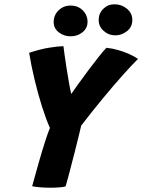

<svg xmlns="http://www.w3.org/2000/svg" viewBox="-20 -877 664 896"><path d="M213 -280Q195.5 -318.5 176.5 -378.2Q157.5 -438 141.5 -504.8Q125.5 -571.5 116 -630.5Q167 -647.5 208 -654.2Q249 -661 276 -661.5Q277.5 -650.5 281.2 -622.5Q285 -594.5 290.5 -559.5Q296 -524.5 301.8 -491.8Q307.5 -459 312.5 -438.5Q322 -452.5 343 -481.8Q364 -511 389.5 -545.2Q415 -579.5 438.5 -609.2Q462 -639 476.5 -654Q503.5 -651.5 532 -643.2Q560.5 -635 585 -623.8Q609.5 -612.5 624 -602Q594 -572.5 551.5 -524.8Q509 -477 459.5 -417.2Q410 -357.5 359 -291Q352.5 -263.5 344.5 -230.8Q336.5 -198 329 -168.5Q321.5 -139 316.5 -120.5Q311 -98 304.5 -73.8Q298 -49.5 292.8 -30.8Q287.5 -12 286 -7Q279 -4.5 259.5 -2.8Q240 -1 217 -1Q164 -1 130 -8Q145 -63 160.5 -117.2Q176 -171.5 189.8 -214.5Q203.5 -257.5 213 -280ZM518.5 -712Q487 -712 463.8 -732.8Q440.5 -753.5 440.5 -784Q440.5 -814.5 462 -835.8Q483.5 -857 514 -857Q547.5 -857 572.5 -836.2Q597.5 -815.5 597.5 -783.5Q597.5 -751 572.5 -731.5Q547.5 -712 518.5 -712ZM309.5 -707.5Q278.5 -707.5 254.5 -726Q230.5 -744.5 230.5 -774.5Q230.5 -806.5 253.5 -828.8Q276.5 -851 309 -851Q344 -851 366.2 -828.8Q388.5 -806.5 388.5 -775Q388.5 -745.5 365 -726.5Q341.5 -707.5 309.5 -707.5Z"/></svg>

Font: Grandstander
Style: Bold Italic
Weight: 700
Italic angle: -15°
Designer: Tyler Finck
Foundry: Etcetera Type Co
Version: Version 1.200; ttfautohint (v1.8.3)